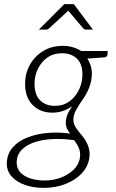

<svg xmlns="http://www.w3.org/2000/svg" viewBox="-20 -729 564 934"><path d="M193 185Q143 185 102.5 171Q62 157 37.5 130.5Q13 104 13 66Q14 20 41.5 -11.5Q69 -43 114 -60.5Q159 -78 213.5 -82.5Q268 -87 321 -79Q312 -91 306 -103.5Q300 -116 300 -132Q300 -150 307 -169Q314 -188 331 -212Q311 -198 286.5 -189.5Q262 -181 235 -181Q176 -181 139 -218Q102 -255 102 -321Q102 -371 125 -413Q148 -455 189.5 -480.5Q231 -506 286 -506Q311 -506 333.5 -499.5Q356 -493 374 -481H504L503 -464Q502 -452 488 -450L405 -444Q415 -429 421 -410Q427 -391 427 -368Q426 -333 413 -301Q400 -269 381 -243Q363 -217 350 -193.5Q337 -170 337 -146Q337 -126 349.5 -107.5Q362 -89 377 -72Q394 -52 405 -28Q416 -4 416 22Q415 70 384.5 106.5Q354 143 303.5 164Q253 185 193 185ZM198 149Q243 149 282.5 132.5Q322 116 345.5 88.5Q369 61 370 25Q370 9 365.5 -3.5Q361 -16 354.5 -26.5Q348 -37 341 -47Q285 -55 235 -52.5Q185 -50 146 -36.5Q107 -23 84.5 1Q62 25 61 60Q61 90 79 109.5Q97 129 127.5 139Q158 149 198 149ZM247 -214Q288 -214 318 -236Q348 -258 364.5 -293Q381 -328 381 -367Q381 -418 354 -444Q327 -470 281 -470Q240 -470 210.5 -449Q181 -428 164.5 -394.5Q148 -361 148 -321Q148 -268 175 -241Q202 -214 247 -214ZM169 -585 293 -709H339L432 -585H398Q390 -585 385 -591L312 -677L219 -591Q217 -589 213 -587Q209 -585 205 -585Z"/></svg>

Font: Aleo Light
Style: Italic
Weight: 300
Italic angle: -7°
Designer: Alessio Laiso
Foundry: Alessio Laiso
Version: Version 2.001;gftools[0.9.29]